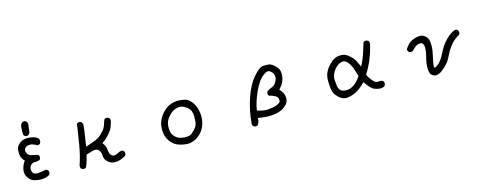

<svg xmlns="http://www.w3.org/2000/svg" viewBox="-27 -1415 5553 2188"><g transform="rotate(-15 2750.0 -320.5)"><path d="M269.5 0Q234.4 -2 200.2 -10.7Q166 -19.5 144.5 -43.5Q123 -67.4 113.3 -91.8Q103.5 -116.2 106.4 -146.5Q109.4 -176.8 121.1 -204.1Q132.8 -231.4 150.4 -256.8Q121.1 -282.2 112.3 -316.4Q103.5 -350.6 107.4 -389.6Q111.3 -428.7 138.7 -454.1Q166 -479.5 195.3 -489.3Q224.6 -499 256.8 -496.1Q289.1 -493.2 315.9 -486.3Q342.8 -479.5 364.3 -461.9Q379.9 -444.3 376 -417L366.2 -397.5Q352.5 -385.7 331.1 -387.7Q313.5 -400.4 287.6 -409.7Q261.7 -418.9 234.9 -414.1Q208 -409.2 192.9 -392.6Q177.7 -376 185.5 -348.6Q193.4 -321.3 210 -308.6Q226.6 -295.9 257.8 -292Q289.1 -288.1 317.4 -276.4Q329.1 -262.7 327.1 -241.2L317.4 -221.7Q293 -208 261.7 -210Q230.5 -211.9 208 -189.5Q185.5 -167 190.4 -130.4Q195.3 -93.8 217.8 -84.5Q240.2 -75.2 281.7 -81.1Q323.2 -86.9 356.4 -92.8L376 -83Q387.7 -67.4 385.7 -44.9L376 -25.4Q352.5 -11.7 326.2 -5.9Q299.8 0 269.5 0ZM267.6 -527.3Q252.9 -519.5 238.3 -520.5Q220.7 -524.4 209 -543.9Q204.1 -576.2 210.9 -639.6Q213.9 -672.9 241.2 -688.5L262.7 -691.4Q281.2 -686.5 292 -668L295.9 -646.5L284.2 -553.7Q278.3 -538.1 267.6 -527.3Z M1127.9 27.3Q1090.8 25.4 1056.6 -4.9Q1022.5 -35.2 1021.5 -78.6Q1020.5 -122.1 997.1 -148.4Q973.6 -174.8 932.6 -164.1Q891.6 -153.3 848.6 -139.6Q838.9 -104.5 829.1 -68.8Q819.3 -33.2 803.7 0Q790 11.7 768.6 9.8L748 0Q736.3 -15.6 738.3 -37.1Q776.4 -151.4 795.9 -269.5Q815.4 -387.7 833 -506.8Q848.6 -520.5 870.1 -518.6L889.6 -508.8Q905.3 -485.4 899.4 -454.1Q893.6 -397.5 883.8 -340.8Q874 -284.2 866.2 -227.5Q917 -245.1 965.8 -261.7Q1014.6 -278.3 1054.7 -314.5Q1094.7 -350.6 1110.4 -377.9Q1126 -405.3 1131.8 -429.7Q1137.7 -454.1 1149.4 -475.6Q1163.1 -487.3 1184.6 -485.4L1204.1 -475.6Q1217.8 -458 1213.9 -434.6Q1204.1 -403.3 1194.3 -374Q1184.6 -344.7 1145 -297.4Q1105.5 -250 1055.7 -219.7Q1090.8 -174.8 1092.8 -133.8Q1094.7 -92.8 1111.3 -69.8Q1127.9 -46.9 1153.3 -48.8Q1178.7 -50.8 1200.2 -64.5Q1221.7 -78.1 1247.1 -80.1L1267.6 -70.3Q1281.2 -54.7 1277.3 -31.2L1267.6 -11.7Q1235.4 7.8 1201.2 18.6Q1167 29.3 1127.9 27.3Z M1987.3 41Q1934.6 37.1 1887.7 20.5Q1840.8 3.9 1807.6 -34.7Q1774.4 -73.2 1762.2 -117.2Q1750 -161.1 1752.9 -213.9Q1755.9 -266.6 1779.8 -312.5Q1803.7 -358.4 1844.7 -397.5Q1885.7 -436.5 1937.5 -452.1Q1989.3 -467.8 2034.2 -462.9Q2079.1 -458 2105.5 -450.2Q2131.8 -442.4 2165 -403.3Q2198.2 -364.3 2212.9 -307.6Q2227.5 -251 2223.6 -200.2Q2219.7 -149.4 2199.7 -102.5Q2179.7 -55.7 2141.1 -21Q2102.5 13.7 2066.4 27.3Q2030.3 41 1987.3 41ZM2063.5 -57.6Q2082 -74.2 2102.1 -94.2Q2122.1 -114.3 2131.8 -135.7Q2141.6 -157.2 2143.6 -185.5Q2145.5 -213.9 2145.5 -246.1Q2145.5 -278.3 2133.8 -307.6Q2122.1 -336.9 2087.9 -361.3Q2053.7 -385.7 2022.9 -389.2Q1992.2 -392.6 1955.1 -378.9Q1918 -365.2 1881.3 -323.7Q1844.7 -282.2 1835.9 -245.1Q1827.1 -208 1831.1 -163.1Q1835 -118.2 1865.2 -86.9Q1895.5 -55.7 1932.6 -46.9Q1969.7 -38.1 2005.9 -40Q2042 -42 2063.5 -57.6Z M2786.1 48.8 2766.6 39.1Q2752.9 23.4 2756.8 0Q2768.6 -147.5 2816.4 -287.1Q2864.3 -426.8 2933.1 -506.8Q3002 -586.9 3044.4 -593.3Q3086.9 -599.6 3120.1 -593.8Q3153.3 -587.9 3188.5 -553.2Q3223.6 -518.6 3230.5 -487.3Q3237.3 -456.1 3232.4 -422.9Q3227.5 -389.6 3214.8 -360.4Q3202.1 -331.1 3161.1 -284.2Q3198.2 -245.1 3207 -211.9Q3215.8 -178.7 3210 -147.5Q3204.1 -116.2 3171.9 -87.4Q3139.6 -58.6 3098.6 -43.9Q3057.6 -29.3 2999 -24.9Q2940.4 -20.5 2840.8 -37.1Q2842.8 5.9 2821.3 39.1Q2807.6 50.8 2786.1 48.8ZM3108.4 -133.8Q3131.8 -142.6 3131.8 -174.3Q3131.8 -206.1 3101.6 -222.7Q3071.3 -239.3 3028.3 -251Q3016.6 -264.6 3018.6 -286.1L3028.3 -305.7Q3053.7 -321.3 3080.1 -331.1Q3106.4 -340.8 3125 -362.3Q3143.6 -383.8 3151.4 -410.2Q3159.2 -436.5 3152.3 -462.9Q3145.5 -489.3 3117.7 -511.2Q3089.8 -533.2 3053.2 -509.3Q3016.6 -485.4 2996.1 -461.9Q2975.6 -438.5 2948.2 -391.6Q2920.9 -344.7 2892.6 -271.5Q2864.3 -198.2 2852.5 -122.1Q2928.7 -96.7 2982.4 -101.6Q3036.1 -106.4 3060.5 -113.3Q3085 -120.1 3108.4 -133.8Z M3866.2 3.9Q3836.9 0 3812.5 -16.1Q3788.1 -32.2 3762.2 -63.5Q3736.3 -94.7 3729.5 -146.5Q3722.7 -198.2 3723.6 -249Q3724.6 -299.8 3745.1 -341.8Q3765.6 -383.8 3807.1 -424.8Q3848.6 -465.8 3887.7 -476.6Q3926.8 -487.3 3963.9 -481.4Q4001 -475.6 4043 -436.5Q4085 -397.5 4098.6 -365.2Q4112.3 -333 4129.9 -297.9Q4163.1 -358.4 4185.5 -424.8Q4208 -491.2 4227.5 -558.6Q4243.2 -572.3 4264.6 -570.3L4285.2 -560.5Q4296.9 -544.9 4294.9 -522.5Q4275.4 -436.5 4242.7 -354.5Q4210 -272.5 4161.1 -196.3Q4170.9 -165 4199.2 -129.9Q4227.5 -94.7 4241.2 -87.4Q4254.9 -80.1 4310.5 -83L4330.1 -73.2Q4341.8 -57.6 4339.8 -36.1L4330.1 -15.6Q4304.7 2 4271 -1Q4237.3 -3.9 4203.6 -18.1Q4169.9 -32.2 4108.4 -120.1Q4038.1 -47.9 3978.5 -22Q3918.9 3.9 3866.2 3.9ZM3954.1 -92.8Q3991.2 -108.4 4022.5 -138.7Q4053.7 -168.9 4073.2 -204.1Q4057.6 -256.8 4042 -299.8Q4026.4 -342.8 3997.1 -378.9Q3967.8 -415 3930.7 -407.2Q3893.6 -399.4 3862.3 -370.1Q3831.1 -340.8 3813.5 -302.7Q3795.9 -264.6 3798.8 -225.6Q3801.8 -186.5 3805.7 -158.2Q3809.6 -129.9 3826.2 -107.4Q3842.8 -85 3886.7 -82.5Q3930.7 -80.1 3954.1 -92.8Z M4927.7 19.5Q4910.2 18.6 4884.3 1.5Q4858.4 -15.6 4856 -76.7Q4853.5 -137.7 4874.5 -215.3Q4895.5 -293 4888.2 -339.4Q4880.9 -385.7 4837.4 -379.4Q4793.9 -373 4754.9 -327.1Q4741.2 -313.5 4719.7 -312.5L4698.2 -318.4Q4684.6 -332 4683.6 -353.5Q4725.6 -419.9 4767.6 -438.5Q4809.6 -457 4847.7 -461.9Q4885.7 -466.8 4916.5 -446.3Q4947.3 -425.8 4956.5 -399.4Q4965.8 -373 4966.3 -321.8Q4966.8 -270.5 4950.2 -200.7Q4933.6 -130.9 4930.2 -96.2Q4926.8 -61.5 4947.8 -71.3Q4968.8 -81.1 4995.1 -107.9Q5021.5 -134.8 5041.5 -170.9Q5061.5 -207 5081.1 -244.6Q5100.6 -282.2 5128.9 -316.4Q5157.2 -350.6 5192.9 -380.9Q5228.5 -411.1 5273.4 -426.8L5295.9 -419.9Q5311.5 -406.2 5311.5 -382.8L5304.7 -362.3Q5271.5 -342.8 5242.2 -320.3Q5212.9 -297.9 5179.7 -252Q5146.5 -206.1 5120.1 -149.4Q5093.8 -92.8 5050.8 -52.7Q5007.8 -12.7 4983.4 2Q4959 16.6 4927.7 19.5Z"/></g></svg>

Font: JasonHandwriting2
Style: Regular
Weight: 400
Version: Version 1.05.10